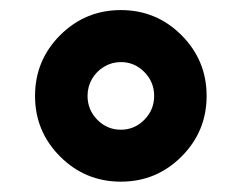

<svg xmlns="http://www.w3.org/2000/svg" viewBox="-20 -429 475 377"><path d="M151.9 -240.7Q151.9 -213.4 171.1 -193.8Q190.4 -174.3 217.3 -174.3Q244.1 -174.3 263.4 -193.8Q282.7 -213.4 282.7 -240.7Q282.7 -268.1 263.4 -287.6Q244.1 -307.1 217.3 -307.1Q199.7 -307.1 184.6 -298.1Q169.4 -289.1 160.6 -273.9Q151.9 -258.8 151.9 -240.7ZM98.1 -121.6Q48.8 -170.9 48.8 -240.7Q48.8 -310.5 98.1 -359.9Q147.5 -409.2 217.3 -409.2Q287.1 -409.2 336.4 -359.9Q385.7 -310.5 385.7 -240.7Q385.7 -170.9 336.4 -121.6Q287.1 -72.3 217.3 -72.3Q147.5 -72.3 98.1 -121.6Z"/></svg>

Font: Shabnam FD
Style: Bold-FD
Weight: 700
Foundry: DejaVu fonts team - Redesigned by Saber Rastikerdar - Based on Vazir font
Version: Version 5.0.1